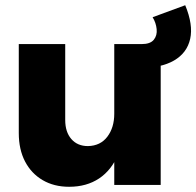

<svg xmlns="http://www.w3.org/2000/svg" viewBox="-20 -709 752 736"><path d="M230 -249Q230 -203 253.5 -176Q277 -149 317 -149Q365 -150 391.5 -185Q418 -220 418 -273H460Q460 -182 434 -119.5Q408 -57 360 -25Q312 7 245 7Q187 7 143.5 -18.5Q100 -44 76 -90Q52 -136 52 -199V-540H230ZM418 -540H596V0H418ZM690 -689Q721 -614 709 -560Q697 -506 647 -477Q597 -448 512 -448L523 -540Q556 -540 569.5 -556.5Q583 -573 580.5 -597.5Q578 -622 565 -643Z"/></svg>

Font: Alexandria
Style: Bold
Weight: 700
Designer: Mohamed Gaber
Foundry: Kief Type Foundry
Version: Version 5.100